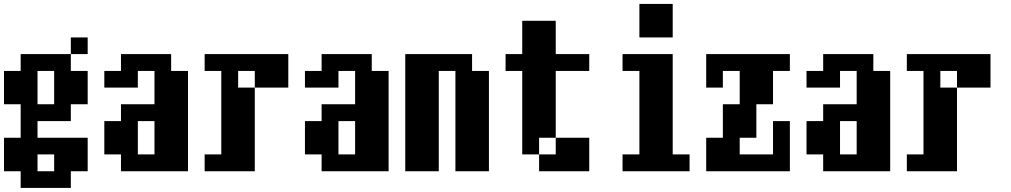

<svg xmlns="http://www.w3.org/2000/svg" viewBox="-20 -796 5040 957"><path d="M167 -276.4H250V-442.4H167ZM167 -26.4V57.6H250V-26.4ZM0 57.6V-109.4H83V-276.4H0V-442.4H83V-526.4H333V-442.4H417V-276.4H333V-192.4H167V-109.4H417V57.6H333V140.6H83V57.6ZM333 -526.4V-609.4H417V-526.4Z M667 -26.4H750V-192.4H667ZM500 -26.4V-192.4H583V-276.4H750V-442.4H667V-359.4H500V-442.4H583V-526.4H833V-442.4H917V57.6H583V-26.4Z M1000 -26.4H1083V-442.4H1000V-526.4H1417V-359.4H1250V57.6H1000ZM1250 -359.4V-442.4H1167V-359.4Z M1667 -26.4H1750V-192.4H1667ZM1500 -26.4V-192.4H1583V-276.4H1750V-442.4H1667V-359.4H1500V-442.4H1583V-526.4H1833V-442.4H1917V57.6H1583V-26.4Z M2000 57.6V-526.4H2333V-442.4H2417V57.6H2250V-442.4H2167V57.6Z M2500 -442.4V-526.4H2583V-692.4H2750V-526.4H2917V-442.4H2750V-109.4H2667V-26.4H2583V-442.4ZM2667 -26.4H2750V-109.4H2917V57.6H2667Z M3167 -609.4V-776.4H3333V-609.4ZM3083 -26.4H3167V-442.4H3083V-526.4H3333V-26.4H3417V57.6H3083Z M3500 57.6V-109.4H3583V-276.4H3667V-442.4H3583V-359.4H3500V-526.4H3917V-442.4H3833V-276.4H3750V-109.4H3667V-26.4H3833V-192.4H3917V57.6Z M4167 -26.4H4250V-192.4H4167ZM4000 -26.4V-192.4H4083V-276.4H4250V-442.4H4167V-359.4H4000V-442.4H4083V-526.4H4333V-442.4H4417V57.6H4083V-26.4Z M4500 -26.4H4583V-442.4H4500V-526.4H4917V-359.4H4750V57.6H4500ZM4750 -359.4V-442.4H4667V-359.4Z"/></svg>

Font: KH Dot Dougenzaka 12
Style: Regular
Weight: 400
Designer: Original version for X68000 by Keitarou Hiraki (http://hp.vector.co.jp/authors/VA000874/) / TrueType conversion by Homem
Version: Version 1.00.20150527